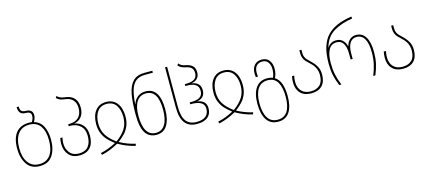

<svg xmlns="http://www.w3.org/2000/svg" viewBox="-68 -1438 5243 2346"><g transform="rotate(-15 2553.5 -265.0)"><path d="M57 -266Q57 -399 113.5 -468Q170 -537 280 -537Q293 -537 315 -535Q339 -574 339 -610Q339 -635 323 -648Q307 -661 277 -661Q225 -661 203.5 -686.5Q182 -712 182 -760H208Q208 -718 225.5 -702Q243 -686 281 -686Q320 -686 342.5 -667Q365 -648 365 -610Q365 -572 339 -528Q415 -507 450.5 -437Q486 -367 486 -266Q486 -146 434.5 -68Q383 10 272 10Q163 10 110 -69.5Q57 -149 57 -266ZM460 -266Q460 -381 414 -447Q368 -513 275 -513Q182 -513 132.5 -447.5Q83 -382 83 -266Q83 -150 132 -82.5Q181 -15 272 -15Q365 -15 412.5 -81.5Q460 -148 460 -266Z M592 -185Q592 -228 600 -257H628Q618 -222 618 -185Q618 -113 658 -64Q698 -15 773 -15Q852 -15 891.5 -62Q931 -109 931 -196Q931 -280 881.5 -325Q832 -370 752 -370H737V-395H753Q828 -395 869.5 -436.5Q911 -478 911 -552Q911 -620 876 -656.5Q841 -693 778 -700Q744 -704 720.5 -712.5Q697 -721 673 -743L687 -765Q722 -729 780 -724Q938 -707 938 -552Q938 -480 902.5 -436Q867 -392 809 -384Q874 -374 916 -327Q958 -280 958 -195Q958 -94 910.5 -42Q863 10 773 10Q687 10 639.5 -44.5Q592 -99 592 -185Z M1032 49Q1131 28 1229 -25Q1178 -64 1143.5 -101.5Q1109 -139 1088 -189.5Q1067 -240 1067 -307Q1067 -413 1116 -475.5Q1165 -538 1253 -538Q1340 -538 1389 -475.5Q1438 -413 1438 -307Q1438 -240 1417 -189Q1396 -138 1361.5 -101Q1327 -64 1276 -25Q1378 29 1473 49L1466 74Q1360 51 1253 -10Q1147 50 1039 74ZM1411 -307Q1411 -398 1371.5 -455.5Q1332 -513 1253 -513Q1174 -513 1134 -455.5Q1094 -398 1094 -307Q1094 -221 1133 -159Q1172 -97 1253 -38Q1333 -97 1372 -159Q1411 -221 1411 -307Z M1563 -295Q1563 -456 1582.5 -556Q1602 -656 1653.5 -708Q1705 -760 1798 -760H1899V-735H1798Q1727 -735 1684 -701Q1641 -667 1619.5 -598Q1598 -529 1591 -418H1593Q1611 -475 1653 -506.5Q1695 -538 1752 -538Q1841 -538 1885.5 -469Q1930 -400 1930 -265Q1930 -138 1884.5 -64Q1839 10 1747 10Q1657 10 1610 -61Q1563 -132 1563 -295ZM1903 -266Q1903 -513 1752 -513Q1673 -513 1632.5 -450Q1592 -387 1592 -271Q1592 -145 1631 -80Q1670 -15 1747 -15Q1823 -15 1863 -80Q1903 -145 1903 -266Z M2060 -253V-760H2086V-253Q2086 -131 2129 -73Q2172 -15 2262 -15Q2340 -15 2378.5 -48Q2417 -81 2417 -141Q2417 -195 2375 -219.5Q2333 -244 2259 -244H2240V-268H2259Q2332 -268 2369 -292Q2406 -316 2406 -371Q2406 -426 2368.5 -450.5Q2331 -475 2259 -475H2240V-499H2258Q2327 -499 2362 -523Q2397 -547 2397 -599Q2397 -643 2373 -665Q2349 -687 2303 -695Q2273 -701 2251 -712Q2229 -723 2211 -744L2227 -764Q2255 -729 2305 -721Q2361 -712 2392.5 -684Q2424 -656 2424 -599Q2424 -550 2396 -522Q2368 -494 2319 -487Q2371 -482 2402 -453.5Q2433 -425 2433 -372Q2433 -320 2405 -291Q2377 -262 2327 -256Q2444 -243 2444 -140Q2444 -68 2397 -29Q2350 10 2261 10Q2160 10 2110 -54.5Q2060 -119 2060 -253Z M2516 49Q2615 28 2713 -25Q2662 -64 2627.5 -101.5Q2593 -139 2572 -189.5Q2551 -240 2551 -307Q2551 -413 2600 -475.5Q2649 -538 2737 -538Q2824 -538 2873 -475.5Q2922 -413 2922 -307Q2922 -240 2901 -189Q2880 -138 2845.5 -101Q2811 -64 2760 -25Q2862 29 2957 49L2950 74Q2844 51 2737 -10Q2631 50 2523 74ZM2895 -307Q2895 -398 2855.5 -455.5Q2816 -513 2737 -513Q2658 -513 2618 -455.5Q2578 -398 2578 -307Q2578 -221 2617 -159Q2656 -97 2737 -38Q2817 -97 2856 -159Q2895 -221 2895 -307Z M3034 -35Q3034 -166 3084 -237Q3134 -308 3228 -308Q3269 -308 3300 -295Q3322 -339 3322 -399Q3322 -453 3297 -487Q3272 -521 3225 -521Q3178 -521 3151 -492.5Q3124 -464 3124 -405Q3124 -374 3128 -357H3101Q3097 -383 3097 -405Q3097 -472 3132 -509Q3167 -546 3225 -546Q3284 -546 3316.5 -505Q3349 -464 3349 -400Q3349 -333 3322 -284Q3371 -254 3394 -189.5Q3417 -125 3417 -34Q3417 97 3369.5 168.5Q3322 240 3226 240Q3131 240 3082.5 168Q3034 96 3034 -35ZM3391 -35Q3391 -151 3352 -217Q3313 -283 3228 -283Q3145 -283 3102.5 -218.5Q3060 -154 3060 -35Q3060 85 3101.5 150Q3143 215 3226 215Q3391 215 3391 -35Z M3522 -175Q3522 -210 3530 -254H3558Q3549 -215 3549 -175Q3549 -102 3590 -58.5Q3631 -15 3706 -15Q3780 -15 3822 -55.5Q3864 -96 3864 -180Q3864 -276 3786 -345Q3754 -374 3737 -393Q3720 -412 3709.5 -437.5Q3699 -463 3699 -497V-536H3725V-497Q3725 -466 3734 -445Q3743 -424 3756.5 -409Q3770 -394 3803 -363Q3845 -323 3868 -280.5Q3891 -238 3891 -180Q3891 -87 3843 -38.5Q3795 10 3706 10Q3618 10 3570 -40Q3522 -90 3522 -175Z M4002 -282Q4002 -414 4030.5 -499Q4059 -584 4109 -636Q4161 -689 4236.5 -721.5Q4312 -754 4419 -770L4423 -745Q4284 -724 4185.5 -665.5Q4087 -607 4051 -478L4052 -475Q4090 -538 4163 -538Q4214 -538 4245.5 -507.5Q4277 -477 4288 -429H4290Q4300 -476 4333 -507Q4366 -538 4415 -538Q4493 -538 4534 -471.5Q4575 -405 4575 -282Q4575 -201 4561 -137Q4547 -73 4517 0H4490Q4520 -75 4534 -140Q4548 -205 4548 -283Q4548 -395 4514.5 -454Q4481 -513 4414 -513Q4360 -513 4330.5 -467Q4301 -421 4301 -339V-266H4275V-339Q4275 -422 4247 -467.5Q4219 -513 4163 -513Q4095 -513 4062 -453.5Q4029 -394 4029 -283Q4029 -205 4043 -139.5Q4057 -74 4087 0H4060Q4030 -72 4016 -137.5Q4002 -203 4002 -282Z M4683 -175Q4683 -210 4691 -254H4719Q4710 -215 4710 -175Q4710 -102 4751 -58.5Q4792 -15 4867 -15Q4941 -15 4983 -55.5Q5025 -96 5025 -180Q5025 -276 4947 -345Q4915 -374 4898 -393Q4881 -412 4870.5 -437.5Q4860 -463 4860 -497V-536H4886V-497Q4886 -466 4895 -445Q4904 -424 4917.5 -409Q4931 -394 4964 -363Q5006 -323 5029 -280.5Q5052 -238 5052 -180Q5052 -87 5004 -38.5Q4956 10 4867 10Q4779 10 4731 -40Q4683 -90 4683 -175Z"/></g></svg>

Font: Noto Sans Georgian Thin Narrow
Style: Regular
Weight: 250
Width: 4
Designer: Monotype Design team
Foundry: Monotype Imaging Inc.
Version: Version 1.000